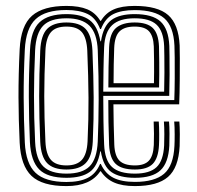

<svg xmlns="http://www.w3.org/2000/svg" viewBox="-20 -628 673 656"><path d="M207 7.8Q124.2 7.8 87.6 -27.1Q51 -62 47.2 -140.5Q43.5 -217.8 43.2 -295.6Q43 -373.5 47.2 -459.5Q51.2 -541 89.6 -574.4Q128 -607.8 207 -607.8Q250.8 -607.8 278.4 -596.1Q306 -584.5 322.8 -556.8H324.8Q341.2 -583.8 368.5 -595.8Q395.8 -607.8 440 -607.8Q519 -607.8 554.6 -576.5Q590.2 -545.2 593.8 -473Q594.2 -461.5 594.4 -427.8Q594.5 -394 594.1 -351.6Q593.8 -309.2 592.2 -271.5H367.5Q368 -232 368.5 -201.8Q369 -171.5 370.5 -133.8Q372 -95.8 388.1 -79.2Q404.2 -62.8 441 -62.8Q473.5 -62.8 488.6 -78.9Q503.8 -95 505.5 -132.5Q506.2 -148.8 506.1 -171.2Q506 -193.8 505 -212.8H522.5Q523.8 -193.5 523.9 -169.9Q524 -146.2 523.2 -132Q521 -87.8 502 -68.2Q483 -48.8 441 -48.8Q395.5 -48.8 375.1 -68.2Q354.8 -87.8 352.8 -133Q351.2 -176.2 350.6 -211.2Q350 -246.2 350 -286H575.5Q576.8 -320.2 577 -360.2Q577.2 -400.2 576.9 -431.8Q576.5 -463.2 576 -472.2Q573 -538.2 540.9 -565.9Q508.8 -593.5 440 -593.5Q395 -593.5 367.4 -579.9Q339.8 -566.2 325 -529H322Q307.5 -566.8 279.2 -580.2Q251 -593.8 207 -593.8Q135.2 -593.8 101.9 -562.6Q68.5 -531.5 64.8 -458.5Q60.5 -369 60.9 -293.4Q61.2 -217.8 64.8 -141.2Q68.2 -69 101.4 -37.6Q134.5 -6.2 207 -6.2Q252.5 -6.2 280.1 -20.4Q307.8 -34.5 321.8 -67.8H324.5Q339.5 -34.8 367.4 -20.6Q395.2 -6.5 441 -6.5Q508 -6.5 540.4 -34.1Q572.8 -61.8 576 -129.5Q576.8 -143 576.8 -168.6Q576.8 -194.2 575.2 -212.8H592.8Q594.2 -196.2 594.4 -169.4Q594.5 -142.5 593.8 -128.8Q590 -54.8 554 -23.5Q518 7.8 441 7.8Q397.5 7.8 369.8 -4.4Q342 -16.5 324.5 -42.8H322.5Q289.5 7.8 207 7.8ZM207 -20.5Q142.5 -20.5 114 -49.1Q85.5 -77.8 82.2 -142.5Q78.8 -221.2 78.5 -296.4Q78.2 -371.5 82.5 -457.5Q85.5 -524 115.1 -551.9Q144.8 -579.8 207 -579.8Q258.8 -579.8 286.4 -559.1Q314 -538.5 323 -487H325Q332.8 -539 360.4 -559.4Q388 -579.8 440 -579.8Q500.5 -579.8 528.1 -554.8Q555.8 -529.8 558.5 -471.5Q558.8 -464.2 559.1 -436.8Q559.5 -409.2 559.4 -372.5Q559.2 -335.8 558.2 -300.5H332.8Q332.8 -257.5 333.5 -214.9Q334.2 -172.2 335.8 -134Q338 -80.5 362.6 -57.6Q387.2 -34.8 441 -34.8Q491.5 -34.8 514.9 -56.9Q538.2 -79 540.8 -131.2Q541.5 -145.2 541.5 -169.2Q541.5 -193.2 540 -212.8H557.5Q559 -195.8 559.1 -171Q559.2 -146.2 558.5 -130.2Q555.5 -71.5 528.1 -46Q500.8 -20.5 441 -20.5Q388.8 -20.5 360.8 -40Q332.8 -59.5 324.5 -110.8H322.5Q313.8 -60.2 286.4 -40.4Q259 -20.5 207 -20.5ZM207 -34.8Q261.8 -34.8 286.5 -60.1Q311.2 -85.5 314 -144.2Q316.8 -212.2 317.1 -287.1Q317.5 -362 314 -456.5Q311.5 -514.2 285.9 -539.9Q260.2 -565.5 207 -565.5Q151.5 -565.5 127.1 -539.8Q102.8 -514 100 -456.2Q96.2 -375.8 96.1 -301.4Q96 -227 100 -143Q102.8 -84.2 127.9 -59.5Q153 -34.8 207 -34.8ZM332.8 -314.8H540.8Q541.8 -346.8 541.8 -379.6Q541.8 -412.5 541.5 -437.5Q541.2 -462.5 540.8 -470.8Q538.5 -521.5 515.1 -543.5Q491.8 -565.5 440 -565.5Q387.8 -565.5 362.9 -541.8Q338 -518 335.8 -467Q334.2 -429.2 333.6 -390Q333 -350.8 332.8 -314.8ZM207 -48.8Q161.8 -48.8 140.9 -70.8Q120 -92.8 117.5 -143.2Q113.8 -225.5 113.8 -299Q113.8 -372.5 117.5 -455.8Q120 -508 141.4 -529.6Q162.8 -551.2 207 -551.2Q252 -551.2 272.6 -529.1Q293.2 -507 295.8 -455.8Q299.5 -368.2 300 -294.9Q300.5 -221.5 297 -144.2Q294.5 -93 273 -70.9Q251.5 -48.8 207 -48.8ZM350.2 -329.2Q350.2 -361.8 350.9 -399.2Q351.5 -436.8 352.8 -466.8Q355 -514.8 376.9 -533Q398.8 -551.2 440 -551.2Q482.5 -551.2 501.9 -532.5Q521.2 -513.8 523.2 -470Q523.8 -457 524.1 -415.2Q524.5 -373.5 523.5 -329.2ZM207 -62.8Q242.8 -62.8 259.9 -82Q277 -101.2 279.2 -145Q282.8 -221.5 282.4 -293.4Q282 -365.2 278.2 -455Q276.2 -498.2 260 -517.8Q243.8 -537.2 207 -537.2Q170.2 -537.2 153.8 -517.8Q137.2 -498.2 135.2 -455.2Q131.2 -371.5 131.2 -299.5Q131.2 -227.5 135.2 -143.8Q137.2 -101 153.9 -81.9Q170.5 -62.8 207 -62.8ZM368 -343.8H506Q506.8 -383 506.4 -420.6Q506 -458.2 505.5 -469.5Q504 -504.8 489.2 -521Q474.5 -537.2 440 -537.2Q405.5 -537.2 388.6 -520.9Q371.8 -504.5 370.2 -464.2Q369.2 -441.8 368.6 -408.1Q368 -374.5 368 -343.8Z"/></svg>

Font: Big Shoulders Inline Text Medium
Style: Regular
Weight: 500
Designer: Patric King
Foundry: XO Type Co
Version: Version 1.000